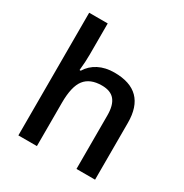

<svg xmlns="http://www.w3.org/2000/svg" viewBox="-175 -895 985 1030"><g transform="rotate(30 317.5 -380.0)"><path d="M557.1 0H441.9V-332Q441.9 -394.5 416.7 -425.3Q391.6 -456.1 336.9 -456.1Q264.6 -456.1 230.7 -412.8Q196.8 -369.6 196.8 -268.1V0H82V-759.8H196.8V-566.9Q196.8 -520.5 190.9 -467.8H198.2Q221.7 -506.8 263.4 -528.3Q305.2 -549.8 360.8 -549.8Q557.1 -549.8 557.1 -352.1Z"/></g></svg>

Font: f2_56222          
Style: Regular
Weight: 600
Foundry: Ascender Corporation
Version: Version 1.10